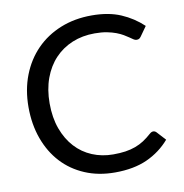

<svg xmlns="http://www.w3.org/2000/svg" viewBox="-82 -801 848 886"><g transform="rotate(-10 342.5 -358.0)"><path d="M606.5 -141.5 644.5 -100Q600.5 -49 537.8 -20.5Q475 8 386.5 8Q309 8 246 -18.8Q183 -45.5 138.5 -93.8Q94 -142 69.5 -209.5Q45 -277 45 -358Q45 -439 71.2 -506.5Q97.5 -574 145 -622.5Q192.5 -671 258.8 -697.8Q325 -724.5 405 -724.5Q484 -724.5 541.2 -700Q598.5 -675.5 643 -633.5L611.5 -589Q608 -584 603.5 -580.8Q599 -577.5 590.5 -577.5Q584 -577.5 576.8 -582.2Q569.5 -587 559.5 -594Q549.5 -601 536 -609Q522.5 -617 504 -624Q485.5 -631 461 -635.8Q436.5 -640.5 404.5 -640.5Q347 -640.5 299.2 -620.8Q251.5 -601 217 -564.5Q182.5 -528 163.2 -475.5Q144 -423 144 -358Q144 -291 163.2 -238.5Q182.5 -186 215.8 -149.8Q249 -113.5 294.5 -94.5Q340 -75.5 392.5 -75.5Q424.5 -75.5 450 -79.2Q475.5 -83 497.2 -91Q519 -99 537.8 -111.2Q556.5 -123.5 575.5 -140.5Q584 -148 592 -148Q600 -148 606.5 -141.5Z"/></g></svg>

Font: LatoCHI
Style: Regular
Weight: 400
Designer: Lukasz Dziedzic
Foundry: tyPoland Lukasz Dziedzic
Version: Version 1.104